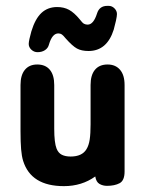

<svg xmlns="http://www.w3.org/2000/svg" viewBox="-20 -624 497 655"><path d="M305 -22Q308 -3 319.5 3.5Q331 10 345 10Q371 10 388 1Q405 -8 405 -39V-334Q405 -368 389.5 -386Q374 -404 347 -404Q319 -404 304 -386Q289 -368 289 -334V-200Q289 -168 286 -148Q283 -128 275 -115Q260 -90 221 -90Q203 -90 191 -96Q179 -102 173 -117Q165 -137 165 -185V-334Q165 -368 150 -386Q135 -404 107 -404Q80 -404 65 -386Q50 -368 50 -334V-176Q50 -139 52 -115Q54 -91 59 -75Q86 11 198 11Q259 11 305 -22ZM379 -576Q379 -587 370.5 -595.5Q362 -604 351 -604H346Q319 -604 311 -578Q299 -540 279 -540Q272 -540 266.5 -543Q261 -546 252 -558Q233 -581 215.5 -590.5Q198 -600 175 -600Q143 -600 121.5 -580Q100 -560 87 -517Q83 -503 80.5 -491.5Q78 -480 78 -474Q78 -463 87 -454.5Q96 -446 108 -446Q123 -446 133.5 -453Q144 -460 147 -472Q158 -510 179 -510Q186 -510 191 -506.5Q196 -503 204 -493Q227 -467 242.5 -458.5Q258 -450 282 -450Q345 -450 368 -523Q372 -537 375.5 -553Q379 -569 379 -576Z"/></svg>

Font: Beiruti
Style: Bold
Weight: 700
Designer: Arlette Boutros
Foundry: Boutros
Version: Version 1.41